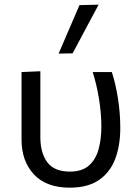

<svg xmlns="http://www.w3.org/2000/svg" viewBox="-20 -812 602 842"><path d="M286 11Q183 11 128.8 -47.2Q74.5 -105.5 74.5 -199.5V-496L157 -499.5V-210Q157 -142 187.2 -100.8Q217.5 -59.5 286.5 -59.5Q340.5 -59.5 370.5 -86.5Q400.5 -113.5 412.5 -158.2Q424.5 -203 424.5 -256Q424.5 -316 413.8 -380.5Q403 -445 386.5 -496H470.5Q487.5 -443.5 497.5 -379Q507.5 -314.5 507.5 -251.5Q507.5 -173 484.8 -114Q462 -55 413.2 -22Q364.5 11 286 11ZM237 -577Q260 -630.5 283 -683.8Q306 -737 328.5 -789.5L412.5 -791.5Q383.5 -737.5 355 -684.2Q326.5 -631 298.5 -578Z"/></svg>

Font: Commissioner
Style: Regular
Weight: 400
Designer: Kostas Bartsokas
Foundry: Kostas Bartsokas
Version: Version 1.000; ttfautohint (v1.8.3)